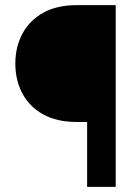

<svg xmlns="http://www.w3.org/2000/svg" viewBox="-20 -731 529 751"><path d="M432.6 0H320.8V-253.9H280.3Q202.6 -253.9 149.2 -283.4Q95.7 -313 67.9 -364.7Q40 -416.5 40 -482.4Q40 -547.9 67.9 -599.6Q95.7 -651.4 149.2 -681.2Q202.6 -710.9 280.3 -710.9H432.6Z"/></svg>

Font: Vazirmatn UI FD Black
Style: Regular
Weight: 900
Designer: Saber Rastikerdar
Foundry: Saber Rastikerdar
Version: Version 33.003